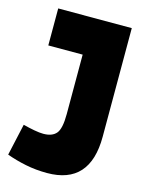

<svg xmlns="http://www.w3.org/2000/svg" viewBox="-109 -766 635 842"><g transform="rotate(15 208.0 -345.0)"><path d="M3 -24 35 -168Q62 -161 86.5 -156.5Q111 -152 128 -152Q168 -152 186.5 -174Q205 -196 205 -262V-532H49V-700H383V-207Q383 10 188 10Q137 10 90.5 0.5Q44 -9 3 -24Z"/></g></svg>

Font: Georama SemiCondensed ExtraBold
Style: Regular
Weight: 800
Width: 4
Designer: Jean-Baptiste Levee
Foundry: Production Type
Version: Version 1.000